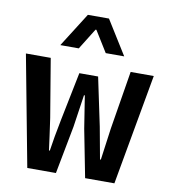

<svg xmlns="http://www.w3.org/2000/svg" viewBox="-82 -801 764 870"><g transform="rotate(10 300.0 -365.5)"><path d="M152.8 -574.2 252 -731H349.1L446.8 -574.2H361.8L301.8 -670.9H297.9L237.8 -574.2ZM102.1 0 5.9 -509.8H120.1L165 -241.2Q169.4 -212.4 176.5 -159.4Q183.6 -106.4 185.1 -95.2H189Q197.8 -156.2 214.8 -241.2L259.8 -463.9H346.2L393.1 -241.2Q398.9 -212.4 419.9 -95.2H423.8Q427.7 -119.6 433.8 -168.2Q439.9 -216.8 443.8 -241.2L487.8 -509.8H594.2L502.9 0H368.2L325.2 -220.2Q309.6 -315.9 301.8 -369.1H297.9Q279.3 -239.7 275.9 -220.2L233.9 0Z"/></g></svg>

Font: Office Code Pro Medium
Style: Regular
Weight: 500
Designer: Nathan Rutzky & Paul D. Hunt
Foundry: Adobe Systems Incorporated
Version: Version 1.004;PS 001.004;hotconv 1.0.70;makeotf.lib2.5.58329